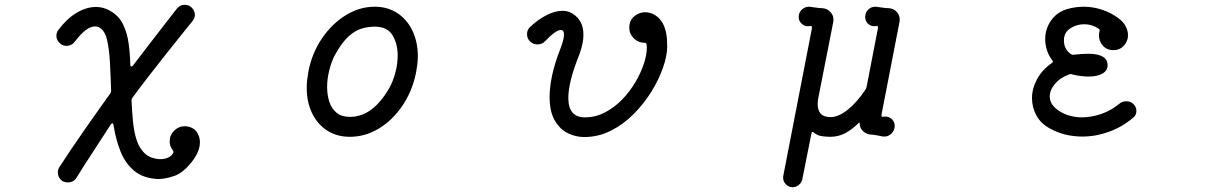

<svg xmlns="http://www.w3.org/2000/svg" viewBox="-20 -546 5040 800"><path d="M806 15Q813 29 813 47Q813 86 778 130Q742 175 705 187.5Q668 200 638 200Q577 197 539.5 166Q502 135 482 84.5Q462 34 453 -25Q452 -31 449 -32Q446 -33 442 -28Q408 25 368 86Q328 147 299 194Q287 214 262 214Q243 214 232 201.5Q221 189 221 173Q221 161 227 151Q249 117 276.5 76Q304 35 333.5 -7Q363 -49 390.5 -88Q418 -127 439 -156Q443 -161 443 -167Q441 -231 438 -287Q435 -343 425.5 -382Q416 -421 391 -433Q385 -436 376 -436Q340 -436 293 -374Q279 -355 257 -355Q244 -355 234 -362Q215 -376 215 -397Q215 -403 217 -409.5Q219 -416 223 -421Q258 -468 299 -492.5Q340 -517 380 -517Q410 -517 437 -502Q475 -481 492.5 -445Q510 -409 516 -365Q522 -321 523 -276Q523 -270 526.5 -269Q530 -268 534 -273Q570 -320 605 -365.5Q640 -411 669.5 -449Q699 -487 717 -510Q730 -526 750 -526Q764 -526 776 -517Q792 -503 792 -484Q792 -471 782 -458Q764 -436 735.5 -400.5Q707 -365 672.5 -321.5Q638 -278 601.5 -231Q565 -184 532 -139Q528 -134 528 -128Q530 -83 534 -40.5Q538 2 549 36.5Q560 71 582.5 92.5Q605 114 643 117Q663 118 678.5 111.5Q694 105 701 93Q705 87 700 80Q687 64 687 43Q687 17 705.5 -1.5Q724 -20 750 -20Q768 -20 783.5 -11Q799 -2 806 15Z M1438 24Q1383 24 1342.5 -2.5Q1302 -29 1280 -75Q1258 -121 1258 -181Q1258 -198 1260 -214.5Q1262 -231 1265 -248Q1280 -325 1321.5 -386Q1363 -447 1420.5 -482.5Q1478 -518 1541 -518Q1595 -518 1635.5 -491.5Q1676 -465 1698.5 -418Q1721 -371 1721 -311Q1721 -295 1719 -279Q1717 -263 1714 -246Q1699 -169 1658 -107.5Q1617 -46 1559.5 -11Q1502 24 1438 24ZM1438 -59Q1534 -59 1603 -181Q1618 -208 1627.5 -244Q1637 -280 1637 -315Q1637 -363 1615.5 -399Q1594 -435 1541 -435Q1516 -435 1488.5 -427.5Q1461 -420 1432.5 -394.5Q1404 -369 1374 -314Q1361 -289 1352 -253.5Q1343 -218 1343 -183Q1343 -151 1352 -122.5Q1361 -94 1382 -76.5Q1403 -59 1438 -59Z M2414 25Q2379 25 2346 9Q2313 -7 2291.5 -44Q2270 -81 2270 -143Q2270 -182 2280.5 -232Q2291 -282 2315 -343Q2330 -382 2330 -402Q2330 -421 2317 -421Q2295 -421 2251 -374Q2239 -361 2220 -361Q2202 -361 2190 -372Q2176 -384 2176 -404Q2176 -421 2188 -433Q2223 -466 2258.5 -483.5Q2294 -501 2323 -501Q2348 -501 2366 -489Q2411 -461 2411 -401Q2411 -365 2394 -319Q2348 -205 2348 -138Q2348 -57 2417 -57Q2461 -57 2500.5 -77.5Q2540 -98 2572 -131Q2604 -164 2627 -203Q2650 -242 2662.5 -279.5Q2675 -317 2675 -346Q2675 -350 2675 -353.5Q2675 -357 2674 -361Q2673 -368 2664 -368Q2639 -368 2620.5 -386.5Q2602 -405 2602 -431Q2602 -470 2638 -488Q2652 -495 2668 -495Q2691 -495 2711 -482Q2731 -469 2743 -446Q2752 -428 2756 -406.5Q2760 -385 2760 -352Q2760 -315 2743 -265.5Q2726 -216 2695 -165.5Q2664 -115 2621 -71.5Q2578 -28 2525.5 -1.5Q2473 25 2414 25Z M3682 -512Q3705 -511 3718.5 -494Q3732 -477 3728 -455L3653 -69V-66Q3653 -59 3658 -59Q3660 -60 3665 -60Q3682 -62 3695 -50.5Q3708 -39 3708 -22Q3708 -3 3695 10Q3682 23 3665 23Q3658 23 3655 22Q3645 20 3634.5 18Q3624 16 3614 15Q3592 15 3577 1.5Q3562 -12 3562 -31Q3562 -39 3557 -33Q3529 -5 3500.5 9.5Q3472 24 3440 24Q3424 24 3405 21.5Q3386 19 3372 7Q3363 -1 3361 10L3323 201Q3320 215 3308.5 224.5Q3297 234 3283 234Q3266 234 3254.5 222Q3243 210 3243 194Q3243 188 3244 185L3363 -428V-431Q3363 -438 3358 -438Q3355 -437 3350 -437Q3334 -435 3321 -446.5Q3308 -458 3308 -475Q3308 -494 3321 -506Q3334 -518 3350 -518Q3357 -518 3360 -517Q3368 -516 3382 -514Q3396 -512 3405 -512Q3428 -511 3442 -494Q3456 -477 3452 -455L3390 -140Q3387 -127 3387 -112Q3387 -102 3389.5 -92Q3392 -82 3398 -74Q3412 -58 3440 -58Q3474 -58 3513 -89.5Q3552 -121 3587 -174Q3590 -180 3591 -185L3638 -428Q3639 -438 3634 -438Q3631 -437 3627 -437Q3610 -435 3597.5 -446.5Q3585 -458 3585 -474Q3585 -494 3597.5 -506Q3610 -518 3627 -518Q3634 -518 3637 -517Q3645 -516 3658.5 -514Q3672 -512 3682 -512Z M4352 -12Q4315 -33 4297.5 -66.5Q4280 -100 4280 -137Q4280 -177 4301 -216Q4322 -255 4362 -283Q4371 -288 4364 -295Q4349 -315 4342 -338Q4335 -361 4335 -383Q4335 -425 4359 -460Q4383 -495 4426 -508Q4443 -513 4460.5 -515.5Q4478 -518 4495 -518Q4534 -518 4572 -505.5Q4610 -493 4640 -470Q4660 -456 4670 -437Q4680 -418 4680 -399Q4680 -382 4671 -367Q4653 -337 4619 -337Q4592 -337 4575.5 -355.5Q4559 -374 4559 -398Q4559 -402 4559.5 -406.5Q4560 -411 4561 -415Q4562 -417 4562 -419Q4562 -424 4557 -427Q4530 -445 4498 -445Q4465 -445 4439 -427.5Q4413 -410 4413 -378Q4413 -340 4443 -320Q4448 -317 4454 -318Q4471 -320 4486 -321Q4501 -322 4514 -322Q4595 -322 4595 -274Q4595 -252 4573.5 -239.5Q4552 -227 4516 -227Q4485 -227 4447 -236Q4441 -239 4435 -236Q4398 -223 4376 -197Q4354 -171 4354 -144Q4354 -117 4377 -96Q4398 -77 4427 -67Q4456 -57 4488 -57Q4527 -57 4568 -71Q4609 -85 4643 -113Q4655 -124 4673 -124Q4691 -124 4702 -113Q4715 -101 4715 -84Q4715 -66 4702 -56Q4656 -17 4601 3Q4546 23 4490 23Q4453 23 4418.5 14.5Q4384 6 4352 -12Z"/></svg>

Font: Kiwi Maru Medium
Style: Regular
Weight: 500
Designer: Hiroki-Chan
Version: Version 1.100